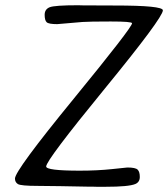

<svg xmlns="http://www.w3.org/2000/svg" viewBox="-20 -715 647 739"><path d="M281.2 -694.8 299.3 -694.3 421.4 -693.8Q606.9 -693.8 606.9 -675.3Q606.9 -647 382.3 -372.6Q157.7 -98.1 157.7 -74.2Q157.7 -58.1 287.1 -58.1Q354.5 -58.1 411.6 -64.2Q468.8 -70.3 470.2 -70.3Q501.5 -70.3 509.8 -62Q518.1 -53.7 518.1 -33.9Q518.1 -14.2 501 -6.8Q475.6 3.9 386.7 3.9H351.6L334 3.4H316.4L212.4 1.5L125.5 0.5Q60.1 0.5 48.8 -6.6Q37.6 -13.7 37.6 -27.8Q37.6 -58.6 262.9 -334Q488.3 -609.4 488.3 -625.5Q488.3 -632.3 406 -632.3Q323.7 -632.3 297.4 -630.4L200.2 -622.1Q167.5 -622.1 159.7 -629.4Q151.9 -636.7 151.9 -658Q151.9 -679.2 170.9 -687Q189.9 -694.8 281.2 -694.8Z"/></svg>

Font: Averia Sans Libre Light
Style: Italic
Weight: 300
Italic angle: -8.5°
Version: Version 1.002